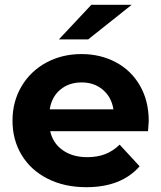

<svg xmlns="http://www.w3.org/2000/svg" viewBox="-20 -771 671 799"><path d="M596 -225H189Q200 -175 241 -146Q282 -117 343 -117Q385 -117 417.5 -129.5Q450 -142 478 -169L561 -79Q485 8 339 8Q248 8 178 -27.5Q108 -63 70 -126Q32 -189 32 -269Q32 -348 69.5 -411.5Q107 -475 172.5 -510.5Q238 -546 319 -546Q398 -546 462 -512Q526 -478 562.5 -414.5Q599 -351 599 -267Q599 -264 596 -225ZM187 -316H452Q444 -367 408 -397.5Q372 -428 320 -428Q267 -428 231 -398Q195 -368 187 -316ZM360 -751H528L347 -607H225Z"/></svg>

Font: mBank
Style: Bold
Weight: 700
Designer: Julieta Ulanovsky
Foundry: Julieta Ulanovsky
Version: Version 7.200